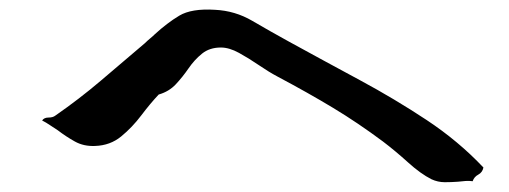

<svg xmlns="http://www.w3.org/2000/svg" viewBox="-20 -522 1040 392"><path d="M967 -180Q965 -170 956.5 -165.5Q948 -161 945 -152Q938 -153 930.5 -152.5Q923 -152 915 -151Q902 -150 888 -150Q874 -150 861 -156Q839 -167 813 -190.5Q787 -214 762 -233Q711 -271 660.5 -301.5Q610 -332 546 -366Q529 -375 508.5 -389Q488 -403 468 -414Q448 -425 431 -425Q408 -425 392.5 -412.5Q377 -400 365 -382.5Q353 -365 339 -350Q325 -335 304 -329Q287 -311 268.5 -286.5Q250 -262 227.5 -243.5Q205 -225 174 -224Q151 -223 133 -233Q115 -243 98 -256Q90 -261 82 -266.5Q74 -272 66 -276Q70 -282 79 -282Q88 -282 93 -286Q142 -320 185.5 -357Q229 -394 276 -434Q281 -439 286.5 -443.5Q292 -448 296 -452Q321 -475 346 -490Q371 -505 419 -502Q460 -500 495 -479.5Q530 -459 570 -437Q643 -397 714.5 -358.5Q786 -320 851 -277Q916 -234 967 -180Z"/></svg>

Font: Yuji Syuku
Style: Regular
Weight: 400
Designer: Kataoka Yuji
Foundry: Kinuta Font Factory
Version: Version 3.002